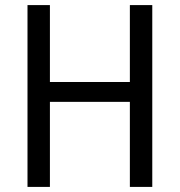

<svg xmlns="http://www.w3.org/2000/svg" viewBox="-20 -734 706 754"><path d="M88 0V-714H176V-412H490V-714H578V0H490V-334H176V0Z"/></svg>

Font: Noto Sans SemiCondensed
Style: Regular
Weight: 400
Width: 4
Designer: Monotype Design Team
Foundry: Monotype Imaging Inc.
Version: Version 2.013; ttfautohint (v1.8.4.7-5d5b)